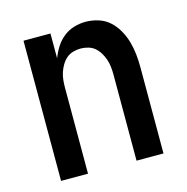

<svg xmlns="http://www.w3.org/2000/svg" viewBox="-84 -608 669 688"><g transform="rotate(-15 250.0 -264.0)"><path d="M60 0V-520H160V-428Q168 -449 180 -468Q192 -487 209.5 -501Q227 -515 248.5 -521.5Q270 -528 292 -528Q316 -528 339.5 -520.5Q363 -513 380.5 -497Q398 -481 410 -459.5Q422 -438 428.5 -415Q435 -392 437.5 -368Q440 -344 440 -320V0H340V-320Q340 -334 338.5 -348Q337 -362 332.5 -375.5Q328 -389 320.5 -401.5Q313 -414 302.5 -423Q292 -432 278 -436Q264 -440 250 -440Q236 -440 222 -436Q208 -432 197.5 -423Q187 -414 179.5 -401.5Q172 -389 167.5 -375.5Q163 -362 161.5 -348Q160 -334 160 -320V0Z"/></g></svg>

Font: Iosevka Term Curly Semibold
Style: Regular
Weight: 600
Designer: Belleve Invis
Foundry: Belleve Invis
Version: Version 32.3.0